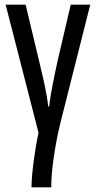

<svg xmlns="http://www.w3.org/2000/svg" viewBox="-20 -557 409 817"><path d="M364 -537H281L226 -302C210 -229 196 -163 189 -104H185C179 -164 162 -231 145 -303L89 -537H4L144 8C130 70 114 182 114 240H198C198 161 216 54 236 -30Z"/></svg>

Font: Noto Sans UI Condensed
Style: Regular
Weight: 400
Width: 3
Designer: Monotype Design Team
Foundry: Monotype Imaging Inc.
Version: Version 1.901